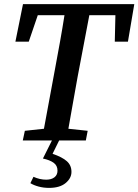

<svg xmlns="http://www.w3.org/2000/svg" viewBox="-20 -684 674 935"><path d="M55 -481 92 -664H634L603 -481H539L542 -610H415L358 -310Q347 -247 335.5 -184Q324 -121 313 -57L407 -47L398 0H91L101 -47L194 -57L249 -354Q261 -418 272.5 -482Q284 -546 294 -610H164L120 -481ZM189 88 233 0H268L236 65Q283 81 305.5 101Q328 121 328 153Q328 184 299.5 207.5Q271 231 219 231Q192 231 168 224.5Q144 218 128 208L143 177Q174 191 205 191Q230 191 245 179.5Q260 168 260 147Q260 122 241 108.5Q222 95 189 88Z"/></svg>

Font: Source Serif 4 Semibold
Style: Italic
Weight: 600
Italic angle: -12°
Designer: Frank Grießhammer
Foundry: Adobe
Version: Version 4.005;hotconv 1.1.0;makeotfexe 2.6.0